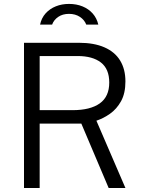

<svg xmlns="http://www.w3.org/2000/svg" viewBox="-20 -936 711 956"><path d="M604.5 0H521L385 -320.5H177.5V0H99.5V-723H372.5Q448.5 -723 500.2 -700.2Q552 -677.5 578.2 -634.5Q604.5 -591.5 604.5 -530.5Q604.5 -471.5 582.8 -432.2Q561 -393 528 -369.8Q495 -346.5 460 -335ZM341.5 -387.5Q429.5 -387.5 476.8 -421.2Q524 -455 524 -525Q524 -592.5 482.5 -624.8Q441 -657 366.5 -657H177.5V-387.5ZM469.5 -813.5Q462 -845.5 441.8 -868.5Q421.5 -891.5 391.2 -904Q361 -916.5 323.5 -916.5Q288 -916.5 258 -904.5Q228 -892.5 207.2 -869.5Q186.5 -846.5 179.5 -813.5H239.5Q248 -837 270 -852Q292 -867 323.5 -867Q355 -867 377.8 -852Q400.5 -837 409.5 -813.5Z"/></svg>

Font: Public Sans Light
Style: Regular
Weight: 300
Designer: The Public Sans Project Authors: Dan O. Williams and USWDS (Libre Franklin designed by Pablo Impallari and Rodrigo Fuenz
Version: Version 1.007